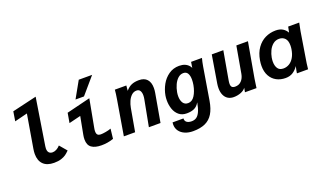

<svg xmlns="http://www.w3.org/2000/svg" viewBox="-92 -1416 3794 2249"><g transform="rotate(-20 1805.0 -291.5)"><path d="M172.5 -162Q172.5 -189 178 -223.5L248.5 -640.5L88.5 -600.5L107.5 -718.5L412 -790L319.5 -205Q317 -187.5 317 -177Q317 -143 333 -126.2Q349 -109.5 377 -109.5Q400.5 -109.5 425.2 -122.2Q450 -135 472 -159.5L548.5 -69.5Q546.5 -68 544.5 -66Q542.5 -64 540.5 -62Q521 -42.5 499.5 -27Q478 -11.5 441 0.5Q404 12.5 352.5 12.5Q264.5 12.5 218.5 -33Q172.5 -78.5 172.5 -162Z M778 -122.5Q778 -150 783.5 -178L825.5 -399.5L679 -363.5L700 -485L996.5 -558L931.5 -210.5Q927 -187.5 927 -170.5Q927 -138.5 940.8 -126.2Q954.5 -114 978.5 -114Q1003 -114 1041.8 -120.8Q1080.5 -127.5 1108.5 -138.5L1094.5 -15.5Q1050.5 -1 1015.5 4.2Q980.5 9.5 943.5 9.5Q863.5 9.5 820.8 -21.5Q778 -52.5 778 -122.5ZM839.5 -599 954.5 -804H1121L945 -599Z M1312 -550H1455L1449 -485.5Q1482.5 -525.5 1521 -542Q1559.5 -558.5 1614 -558.5Q1680 -558.5 1714.2 -520.5Q1748.5 -482.5 1748.5 -413Q1748.5 -382 1743 -352.5L1681 0H1536L1598 -326Q1603 -351 1603 -374.5Q1603 -409 1589.5 -431.2Q1576 -453.5 1545 -453.5Q1510 -453.5 1483 -428.5Q1456 -403.5 1439.2 -365.2Q1422.5 -327 1415 -285L1364.5 0H1224L1297 -435.5Q1308.5 -502 1312 -550Z M1814 68.5Q1814 54 1816 41.5H1952Q1949.5 73.5 1972 89.8Q1994.5 106 2032.5 106Q2067.5 106 2092.8 88.5Q2118 71 2136.5 30.8Q2155 -9.5 2167.5 -78L2166.5 -78.5Q2141.5 -35.5 2104.2 -18Q2067 -0.5 2010.5 -0.5Q1951 -0.5 1913 -32.8Q1875 -65 1857.8 -115.2Q1840.5 -165.5 1840.5 -222Q1840.5 -256 1845.5 -283Q1857.5 -351.5 1891.8 -413.5Q1926 -475.5 1982.8 -515.2Q2039.5 -555 2113.5 -555Q2195.5 -555 2237.5 -502Q2246.5 -491 2251 -478.5L2262.5 -550.5H2398Q2386 -507.5 2376.5 -451.5L2310 -49Q2294 47 2257.8 106.2Q2221.5 165.5 2160.8 193.2Q2100 221 2009 221Q1952.5 221 1908.2 202.2Q1864 183.5 1839 149Q1814 114.5 1814 68.5ZM2195.5 -286.5Q2201.5 -321 2201.5 -352.5Q2201.5 -401.5 2184.5 -430Q2167.5 -458.5 2131 -458.5Q2094 -458.5 2064.2 -432Q2034.5 -405.5 2015 -363Q1995.5 -320.5 1987 -273Q1982.5 -248.5 1982.5 -223.5Q1982.5 -172.5 2003.2 -140.2Q2024 -108 2066.5 -108Q2116 -108 2148.8 -159.2Q2181.5 -210.5 2195.5 -286.5Z M2458.5 -150Q2458.5 -176 2463 -205L2520 -550H2664L2602 -198Q2597.5 -173.5 2597.5 -154Q2597.5 -127 2609.8 -114Q2622 -101 2650.5 -101Q2697.5 -101 2728 -132.5Q2758.5 -164 2768 -217L2826.5 -550H2971L2894 -114Q2888 -81.5 2883 -39L2877.5 0.5L2733.5 0L2743.5 -52.5Q2723 -23.5 2681.2 -7.5Q2639.5 8.5 2592.5 8.5Q2551.5 8.5 2521.2 -10.2Q2491 -29 2474.8 -64.8Q2458.5 -100.5 2458.5 -150Z M3021 -222.5Q3021 -255 3027 -291Q3042 -380 3084.8 -439.8Q3127.5 -499.5 3187.8 -528.5Q3248 -557.5 3317 -557.5Q3371 -557.5 3405.5 -535.5Q3440 -513.5 3458 -479.5L3472.5 -550H3610Q3602 -518.5 3590 -449L3529 -71.5Q3525.5 -48 3524 -30L3520.5 0H3381.5Q3383.5 -21 3398 -85Q3373 -45.5 3334.2 -19.5Q3295.5 6.5 3240.5 6.5Q3177 6.5 3127.2 -20.2Q3077.5 -47 3049.2 -98.5Q3021 -150 3021 -222.5ZM3418.5 -289Q3422 -312 3422 -334.5Q3422 -394 3394.5 -423Q3367 -452 3322 -452Q3277.5 -452 3245 -425Q3212.5 -398 3193.5 -357.2Q3174.5 -316.5 3167 -274Q3162.5 -245 3162.5 -224Q3162.5 -173 3184 -140.2Q3205.5 -107.5 3254.5 -107.5Q3293 -107.5 3327 -127.5Q3361 -147.5 3385.2 -188.5Q3409.5 -229.5 3418.5 -289Z"/></g></svg>

Font: JuliaMono ExtraBoldItalic
Style: Regular
Weight: 800
Italic angle: -9°
Monospace: yes
Designer: cormullion
Foundry: corm
Version: Version 0.049; ttfautohint (v1.8.4)